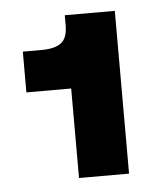

<svg xmlns="http://www.w3.org/2000/svg" viewBox="-38 -784 367 453"><g transform="rotate(-5 145.5 -557.0)"><path d="M131.6 -750V-726.9Q131.6 -695.9 116.4 -684.5Q101.2 -673.1 70.5 -673.1H25.5V-576.5H131.6V-364.5H250.1V-750Z"/></g></svg>

Font: Overused Grotesk Light
Style: Regular
Weight: 300
Designer: RandomMaerks
Version: Version 0.005